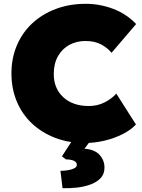

<svg xmlns="http://www.w3.org/2000/svg" viewBox="-20 -740 745 1007"><path d="M424 10Q340 10 269.5 -17Q199 -44 147.5 -92.5Q96 -141 68 -208Q40 -275 40 -355Q40 -435 68.5 -502Q97 -569 149 -617.5Q201 -666 272.5 -693Q344 -720 430 -720Q503 -720 572.5 -694Q642 -668 694 -614L565 -463Q544 -489 510.5 -507Q477 -525 428 -525Q382 -525 344.5 -505Q307 -485 284.5 -446Q262 -407 262 -352Q262 -276 312 -230Q362 -184 446 -184Q491 -184 528.5 -203Q566 -222 590 -249L693 -87Q667 -59 624 -37Q581 -15 529 -2.5Q477 10 424 10ZM308 247 297 156Q315 156 335 153Q355 150 369 143Q383 136 383 125Q383 110 367 103Q351 96 326 96L305 80L372 -24H471L423 40Q477 44 502.5 72.5Q528 101 528 139Q528 173 507.5 194.5Q487 216 453.5 228Q420 240 382 244Q344 248 308 247Z"/></svg>

Font: Lexend Black
Style: Regular
Weight: 900
Designer: Bonnie Shaver-Troup, Thomas Jockin
Foundry: Lexend
Version: Version 1.007; ttfautohint (v1.8.3)